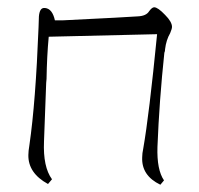

<svg xmlns="http://www.w3.org/2000/svg" viewBox="-20 -752 547 528"><path d="M114 -651Q109 -598 108 -535L107 -524L101 -363Q98 -293 123 -259L112 -246Q57 -276 58 -326Q58 -336 61 -354Q78 -471 86 -677L87 -707Q88 -719 92 -725Q96 -731 104 -730Q124 -728 131 -696H151Q334 -705 359 -707Q382 -708 390 -721Q398 -732 404 -732Q414 -732 434 -711Q453 -692 453 -678Q453 -673 448 -661Q437 -642 434 -617Q434 -611 432 -607Q418 -475 413 -348Q411 -285 431 -256L421 -244Q369 -269 371 -319Q371 -330 374 -344Q390 -435 412 -658Z"/></svg>

Font: Miso
Style: Regular
Weight: 400
Version: Version 1.1